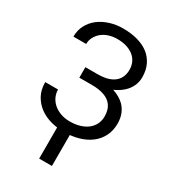

<svg xmlns="http://www.w3.org/2000/svg" viewBox="-224 -835 1048 1176"><g transform="rotate(30 300.0 -247.0)"><path d="M43.5 -197.3Q43.5 -143.1 65.4 -103.8Q87.4 -64.5 122.6 -39.1Q157.7 -13.7 202.4 -1.7Q247.1 10.3 293.5 10.3Q349.6 10.3 397.5 -3.4Q445.3 -17.1 480.5 -43.9Q515.1 -70.3 534.9 -109.1Q554.7 -147.9 554.7 -198.2Q554.7 -235.8 543 -265.6Q531.2 -295.4 508.8 -317.9Q493.2 -333 472.9 -344.7Q452.6 -356.4 427.7 -364.7Q446.8 -373 463.1 -383.5Q479.5 -394 492.7 -406.2Q517.1 -428.7 530.3 -457.3Q543.5 -485.8 543.9 -518.6Q543.9 -568.4 525.9 -606.4Q507.8 -644.5 475.1 -669.9Q441.9 -695.3 395.8 -708Q349.6 -720.7 293.5 -720.7Q245.1 -720.7 201.7 -707Q158.2 -693.4 125.5 -668.5Q92.3 -643.1 73 -606.7Q53.7 -570.3 53.7 -524.9H144Q144 -551.3 156 -573.7Q168 -596.2 188 -612.8Q208 -628.9 235.4 -637.9Q262.7 -647 293.5 -647Q333.5 -647 363.3 -637.2Q393.1 -627.4 413.1 -610.4Q433.1 -593.3 443.1 -570.3Q453.1 -547.4 453.1 -520.5Q453.1 -495.1 445.1 -473.9Q437 -452.6 420.9 -437.5Q412.1 -428.7 400.6 -422.1Q389.2 -415.5 375.5 -410.6Q359.9 -405.3 341.1 -402.6Q322.3 -399.9 300.3 -399.4H210.9V-325.2H300.3Q325.2 -325.2 346.9 -322Q368.7 -318.8 386.2 -312.5Q404.8 -306.2 418.9 -296.1Q433.1 -286.1 443.4 -271.5Q453.6 -257.3 458.7 -238.5Q463.9 -219.7 463.9 -196.3Q463.9 -167 452.1 -142.6Q440.4 -118.2 418.5 -100.6Q396 -83 364.5 -73.2Q333 -63.5 293.5 -63.5Q258.3 -63.5 229 -74Q199.7 -84.5 178.7 -102.5Q157.7 -120.6 146 -145Q134.3 -169.4 134.3 -197.3ZM335.9 227.1V-23.4H245.6V227.1Z"/></g></svg>

Font: Roboto Mono
Style: Regular
Weight: 400
Monospace: yes
Designer: Google
Version: Version 3.000